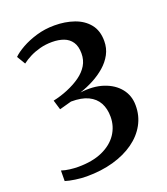

<svg xmlns="http://www.w3.org/2000/svg" viewBox="-140 -850 838 962"><g transform="rotate(-20 279.0 -369.0)"><path d="M156.5 15Q128.5 15 96.2 10.2Q64 5.5 44 -1L44.5 -57Q64.5 -50.5 87.8 -47.5Q111 -44.5 133 -44.5Q209 -44.5 262 -68.2Q315 -92 342.8 -133.2Q370.5 -174.5 370.5 -225.5Q370.5 -268.5 353.5 -299.8Q336.5 -331 301.2 -348Q266 -365 210 -364.5Q203.5 -363 190.5 -359.2Q177.5 -355.5 164.5 -352Q151.5 -348.5 145.5 -347L130 -398.5Q149.5 -402.5 169.5 -408.8Q189.5 -415 207.5 -422.5Q248.5 -439.5 278.5 -461Q308.5 -482.5 325.2 -510.2Q342 -538 342 -573.5Q342 -611.5 326.5 -634.5Q311 -657.5 284 -667.5Q257 -677.5 222 -677.5Q187.5 -677.5 157.5 -669.5Q127.5 -661.5 102.8 -649Q78 -636.5 59.5 -622L32.5 -667Q51 -685.5 85.5 -705Q120 -724.5 165.2 -738Q210.5 -751.5 261.5 -751.5Q318.5 -751.5 366 -735Q413.5 -718.5 442 -683.5Q470.5 -648.5 470.5 -593Q470.5 -554.5 453.5 -522.8Q436.5 -491 407.8 -466Q379 -441 343.5 -422.2Q308 -403.5 270 -391Q340.5 -400 394 -382Q447.5 -364 477.8 -326Q508 -288 508 -236.5Q508.5 -181 483 -134.8Q457.5 -88.5 410.5 -55Q363.5 -21.5 299 -3.2Q234.5 15 156.5 15Z"/></g></svg>

Font: Merriweather 48pt SemiBold
Style: Regular
Weight: 600
Version: Version 2.100